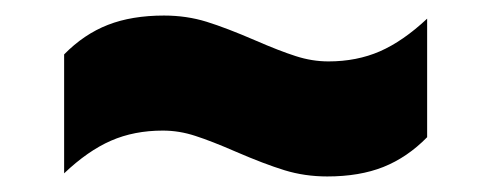

<svg xmlns="http://www.w3.org/2000/svg" viewBox="-20 -503 632 247"><path d="M283 -308Q252 -321.5 231.2 -328.2Q210.5 -335 189.5 -335Q152.5 -335 122.8 -322Q93 -309 62.5 -280V-433Q88 -459 118.8 -471Q149.5 -483 191 -483Q220 -483 245.8 -475Q271.5 -467 308.5 -451Q339.5 -437.5 360.5 -430.8Q381.5 -424 402.5 -424Q439 -424 468.8 -437Q498.5 -450 529.5 -479V-326.5Q504 -300.5 473.2 -288.2Q442.5 -276 401 -276Q372 -276 346 -284Q320 -292 283 -308Z"/></svg>

Font: Encode Sans Expanded ExtraBold
Style: Regular
Weight: 800
Width: 7
Designer: Multiple Designers
Foundry: Impallari Type
Version: Version 2.000